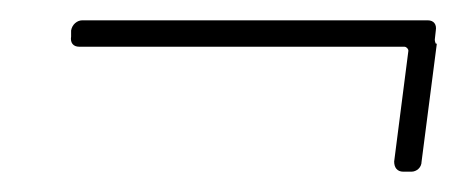

<svg xmlns="http://www.w3.org/2000/svg" viewBox="-20 -354 465 189"><path d="M408 -315 409 -324C410 -330 407 -334 401 -334H61C56 -334 51 -330 50 -324V-318C49 -312 52 -308 58 -308H378C380 -308 382 -306 382 -304L368 -195C368 -189 371 -185 377 -185H385C390 -185 395 -189 395 -195L410 -311H409C409 -311 408 -313 408 -315Z"/></svg>

Font: Barlow Condensed Thin
Style: Italic
Weight: 250
Width: 3
Italic angle: -7°
Designer: Jeremy Tribby
Foundry: Tribby Type
Version: Version 1.422;hotconv 1.0.109;makeotfexe 2.5.65596